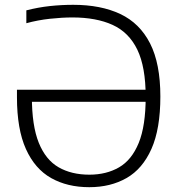

<svg xmlns="http://www.w3.org/2000/svg" viewBox="-20 -769 742 798"><path d="M351 9Q260 9 192.5 -29Q125 -67 87.8 -149.5Q50.5 -232 50.5 -365V-396H607.5V-346H89L112.5 -367Q112.5 -246.5 141.2 -175.5Q170 -104.5 223.5 -73.8Q277 -43 351.5 -43Q422 -43 474.8 -73.5Q527.5 -104 556.5 -174.8Q585.5 -245.5 585.5 -366.5Q585.5 -490.5 550.8 -562.5Q516 -634.5 448 -665.5Q380 -696.5 281 -696.5Q238 -696.5 187.5 -691Q137 -685.5 89.5 -672.5V-726Q138.5 -738.5 187 -743.8Q235.5 -749 284.5 -749Q399 -749 480 -710.8Q561 -672.5 603.8 -588.5Q646.5 -504.5 646.5 -368Q646.5 -233.5 609.5 -150.2Q572.5 -67 506 -29Q439.5 9 351 9Z"/></svg>

Font: Encode Sans SC Light
Style: Regular
Weight: 300
Version: Version 3.002